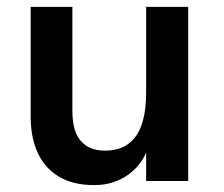

<svg xmlns="http://www.w3.org/2000/svg" viewBox="-20 -525 650 557"><path d="M526 -505V0H404V-83Q398 -67 385 -50Q372 -33 353 -19Q334 -5 309 3.5Q284 12 253 12Q192 12 151 -12.5Q110 -37 89.5 -81.5Q69 -126 69 -186V-505H190V-203Q190 -144 214.5 -116Q239 -88 284 -88Q327 -88 353.5 -108.5Q380 -129 392 -166.5Q404 -204 404 -256V-505Z"/></svg>

Font: Inclusive Sans SemiBold
Style: Regular
Weight: 600
Designer: Olivia King
Foundry: Olivia King
Version: Version 2.004